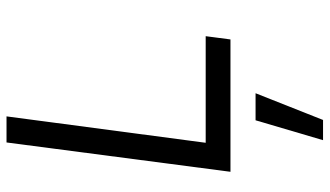

<svg xmlns="http://www.w3.org/2000/svg" viewBox="-231 -495 1011 589"><g transform="rotate(-90 274.5 -200.5)"><path d="M132 -686H212L131 -75H458L448 1H42ZM200 78H283L201 285H139Z"/></g></svg>

Font: Bellota Text
Style: Bold Italic
Weight: 700
Italic angle: -7.5°
Designer: Kemie Guaida
Foundry: Kemie Guaida
Version: Version 4.001